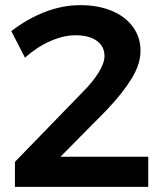

<svg xmlns="http://www.w3.org/2000/svg" viewBox="-20 -726 630 746"><path d="M556 -117V0H38V-97L302 -369Q340 -407 363 -444Q386 -481 386 -508Q386 -546 356 -567.5Q326 -589 273 -589Q227 -589 175 -566Q123 -543 77 -502L24 -605Q86 -653 154.5 -679.5Q223 -706 292 -706Q361 -706 414 -684Q467 -662 496.5 -621.5Q526 -581 526 -528Q526 -477 491 -420Q456 -363 393 -297L215 -117Z"/></svg>

Font: Montserrat Medium
Style: Regular
Weight: 500
Designer: Julieta Ulanovsky
Foundry: Julieta Ulanovsky
Version: Version 6.001